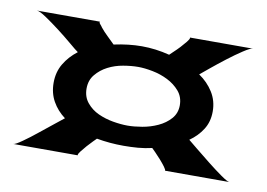

<svg xmlns="http://www.w3.org/2000/svg" viewBox="-47 -577 646 465"><g transform="rotate(10 275.5 -344.0)"><path d="M471.7 -340.8Q471.7 -315.4 459.5 -296.4Q447.3 -277.3 427.7 -263.7Q432.6 -259.8 449.2 -246.1Q465.8 -232.4 484.4 -217.8Q502.9 -203.1 519.5 -191.4Q536.1 -179.7 541 -179.7H382.8Q383.8 -181.6 378.4 -189Q373 -196.3 365.7 -204.6Q358.4 -212.9 351.6 -219.7Q344.7 -226.6 342.8 -228.5Q326.2 -224.6 308.6 -223.1Q291 -221.7 273.4 -221.7Q239.3 -221.7 207 -227.5Q205.1 -225.6 198.7 -219.2Q192.4 -212.9 185.5 -205.1Q178.7 -197.3 173.3 -190.4Q168 -183.6 168 -180.7V-179.7H9.8Q14.6 -179.7 31.2 -191.4Q47.9 -203.1 65.9 -217.8Q84 -232.4 100.6 -245.6Q117.2 -258.8 122.1 -262.7Q102.5 -277.3 91.3 -297.4Q80.1 -317.4 80.1 -342.8Q80.1 -369.1 92.3 -389.6Q104.5 -410.2 125 -425.8Q119.1 -429.7 103 -443.4Q86.9 -457 68.4 -471.2Q49.8 -485.4 33.2 -496.6Q16.6 -507.8 9.8 -507.8H165Q163.1 -505.9 167 -501.5Q170.9 -497.1 171.9 -495.1Q179.7 -485.4 189 -476.6Q198.2 -467.8 207 -459Q243.2 -466.8 275.4 -466.8Q309.6 -466.8 343.8 -458Q345.7 -460 353 -466.8Q360.4 -473.6 367.7 -481.4Q375 -489.3 380.9 -496.6Q386.7 -503.9 386.7 -506.8Q386.7 -507.8 385.7 -507.8H541Q535.2 -507.8 518.1 -496.6Q501 -485.4 481.9 -470.7Q462.9 -456.1 446.3 -442.4Q429.7 -428.7 423.8 -423.8Q445.3 -409.2 458.5 -388.2Q471.7 -367.2 471.7 -340.8ZM161.1 -342.8Q161.1 -322.3 172.9 -308.1Q184.6 -293.9 201.7 -286.1Q218.8 -278.3 238.3 -274.9Q257.8 -271.5 274.4 -271.5Q290 -271.5 310.1 -274.9Q330.1 -278.3 348.1 -286.6Q366.2 -294.9 378.4 -308.6Q390.6 -322.3 390.6 -341.8Q390.6 -362.3 378.4 -376.5Q366.2 -390.6 348.6 -399.4Q331.1 -408.2 311 -412.1Q291 -416 275.4 -416Q258.8 -416 238.8 -412.6Q218.8 -409.2 201.7 -400.4Q184.6 -391.6 172.9 -377.4Q161.1 -363.3 161.1 -342.8Z"/></g></svg>

Font: Cherry Cream Soda
Style: Regular
Weight: 400
Designer: Font Diner, Inc
Foundry: Font Diner, Inc
Version: Version 1.000